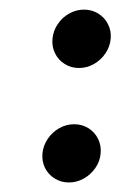

<svg xmlns="http://www.w3.org/2000/svg" viewBox="-20 -458 271 397"><path d="M88.5 -377.8Q90 -394.1 99.3 -408Q108.5 -421.9 123 -430Q137.4 -438.1 153.7 -438.1Q170 -438.1 183.1 -430Q196.3 -421.9 203.3 -408Q210.4 -394.1 208.9 -377.8Q207.4 -361.5 198 -347.6Q188.5 -333.7 174.1 -325.6Q159.6 -317.4 143.3 -317.4Q127 -317.4 113.9 -325.6Q100.7 -333.7 93.9 -347.6Q87 -361.5 88.5 -377.8ZM67.8 -140.7Q69.3 -157 78.7 -170.9Q88.1 -184.8 102.6 -193Q117 -201.1 133.3 -201.1Q149.6 -201.1 162.8 -193Q175.9 -184.8 182.8 -170.9Q189.6 -157 188.1 -140.7Q186.7 -124.4 177.2 -110.7Q167.8 -97 153.3 -88.9Q138.9 -80.7 122.6 -80.7Q106.3 -80.7 93.1 -88.9Q80 -97 73.1 -110.7Q66.3 -124.4 67.8 -140.7Z"/></svg>

Font: 26F Galaxy Sans Oblique
Style: Regular
Weight: 400
Italic angle: -5°
Designer: C₂₉H₂₅N₃O₅
Version: Version 1.200;FEAKit 1.0